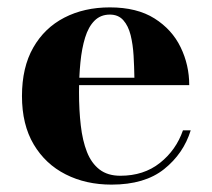

<svg xmlns="http://www.w3.org/2000/svg" viewBox="-20 -490 573 520"><path d="M282 10Q212.5 10 157.8 -17.8Q103 -45.5 71.2 -99Q39.5 -152.5 39.5 -230Q39.5 -307.5 70 -361Q100.5 -414.5 154.2 -442.2Q208 -470 277.5 -470Q351 -470 398.5 -440Q446 -410 469.2 -362Q492.5 -314 492.5 -259.5H106.5V-279.5H344Q343.5 -309 341.8 -339.2Q340 -369.5 333.8 -394.8Q327.5 -420 314 -435.2Q300.5 -450.5 277.5 -450.5Q252.5 -450.5 236 -434Q219.5 -417.5 210.5 -388.2Q201.5 -359 197.8 -321Q194 -283 194 -240Q194 -191.5 198.8 -150.2Q203.5 -109 215.5 -78.5Q227.5 -48 249.5 -31Q271.5 -14 306 -14Q369.5 -14 413.2 -48.8Q457 -83.5 475.5 -137H496.5Q477 -74 424.5 -32Q372 10 282 10Z"/></svg>

Font: Bodoni Moda SC 11pt
Style: Bold
Weight: 700
Version: Version 2.005